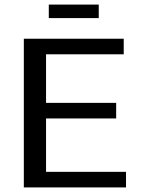

<svg xmlns="http://www.w3.org/2000/svg" viewBox="-20 -818 620 838"><path d="M530 0V-68H181V-301H487V-369H181V-581H520V-649H84V0ZM411 -739V-798H193V-739Z"/></svg>

Font: Gamestation Text
Style: Bold
Weight: 400
Designer: Jonas Hecksher
Foundry: Jonas Hecksher, Playtypeª, e-types AS
Version: Version 1.003